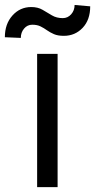

<svg xmlns="http://www.w3.org/2000/svg" viewBox="-54 -766 389 786"><path d="M31.2 -610.8 -34.1 -613.6Q-34.1 -668 -3 -702.6Q28.1 -737.2 73.9 -737.2Q100.9 -737.2 120.2 -725.9Q139.6 -714.5 158.6 -703.1Q177.6 -691.8 203.1 -691.8Q223.4 -691.8 237.4 -707.6Q251.4 -723.4 251.4 -745.7L315.3 -740.1Q315.3 -684.7 284.3 -652Q253.2 -619.3 207.4 -619.3Q182.9 -619.3 166.9 -626.2Q150.9 -633.2 138.5 -642Q126.1 -650.9 112.2 -657.8Q98.4 -664.8 78.1 -664.8Q57.9 -664.8 44.6 -649Q31.2 -633.2 31.2 -610.8ZM181.8 0H98V-545.5H181.8Z"/></svg>

Font: Linik Sans
Style: Regular
Weight: 400
Designer: Rasmus Andersson (font), Marc Monis (original base), Kil Hyung-jin (Pretendard portions), Cristiano Sobral (main changes
Foundry: rsms
Version: Version 3.018;May 31, 2022;FontCreator 14.0.0.2814 64-bit; t